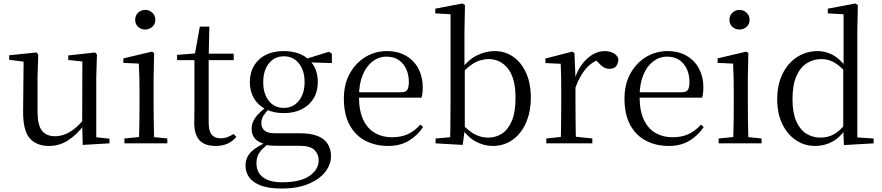

<svg xmlns="http://www.w3.org/2000/svg" viewBox="-20 -825 5074 1105"><path d="M261 15Q190 15 151 -29.5Q112 -74 113 -186L116 -484L138 -467L33 -481V-507L190 -523L200 -511L196 -380V-185Q196 -105 221.5 -73Q247 -41 296 -41Q343 -41 386 -68Q429 -95 465 -142L488 -103H462Q423 -51 373 -18Q323 15 261 15ZM456 9 453 -114V-116L454 -471L373 -480V-506L528 -523L538 -511L534 -380V-35L610 -27V0Z M696 0V-28L806 -39H837L943 -28V0ZM779 0Q780 -24 781 -65Q782 -106 782.5 -150.5Q783 -195 783 -229V-289Q783 -340 782 -381Q781 -422 779 -459L690 -463V-489L855 -528L867 -520L864 -380V-229Q864 -195 864.5 -150.5Q865 -106 866 -65Q867 -24 868 0ZM816 -655Q792 -655 775 -670.5Q758 -686 758 -711Q758 -736 775 -752Q792 -768 816 -768Q839 -768 856.5 -752Q874 -736 874 -711Q874 -686 856.5 -670.5Q839 -655 816 -655Z M1140 -479V-516H1325V-479ZM1221 15Q1158 15 1128 -18Q1098 -51 1098 -118Q1098 -142 1098.5 -161Q1099 -180 1099 -207V-479H999V-509L1120 -519L1100 -504L1130 -672H1185L1181 -501V-489V-118Q1181 -71 1198.5 -50Q1216 -29 1249 -29Q1271 -29 1288 -35.5Q1305 -42 1325 -54L1340 -37Q1319 -12 1290 1.5Q1261 15 1221 15Z M1601 260Q1526 260 1480.5 242.5Q1435 225 1414 195.5Q1393 166 1393 128Q1393 81 1426.5 48Q1460 15 1526 -11L1531 -2Q1492 27 1474 52Q1456 77 1456 114Q1456 168 1494.5 196Q1533 224 1603 224Q1708 224 1761 187.5Q1814 151 1814 97Q1814 63 1790 38.5Q1766 14 1703 14H1580Q1557 14 1539 13Q1521 12 1505 7V4Q1428 -15 1428 -84Q1428 -116 1447.5 -145Q1467 -174 1512 -209V-218L1535 -206Q1509 -179 1496.5 -160Q1484 -141 1484 -116Q1484 -90 1502 -74Q1520 -58 1561 -58H1707Q1768 -58 1807.5 -42.5Q1847 -27 1866 3Q1885 33 1885 75Q1885 121 1852.5 163.5Q1820 206 1756.5 233Q1693 260 1601 260ZM1613 -174Q1553 -174 1509 -196.5Q1465 -219 1441.5 -259Q1418 -299 1418 -352Q1418 -433 1470.5 -482Q1523 -531 1614 -531Q1660 -531 1697 -518Q1734 -505 1758 -480L1761 -478Q1809 -432 1809 -352Q1809 -299 1785 -259Q1761 -219 1717 -196.5Q1673 -174 1613 -174ZM1613 -204Q1667 -204 1700 -245Q1733 -286 1733 -353Q1733 -420 1700 -460.5Q1667 -501 1614 -501Q1560 -501 1527.5 -460Q1495 -419 1495 -352Q1495 -285 1527 -244.5Q1559 -204 1613 -204ZM1728 -467V-484H1734L1873 -527L1890 -516V-462Z M2214 15Q2141 15 2083 -15Q2025 -45 1992 -106Q1959 -167 1959 -257Q1959 -341 1993.5 -402.5Q2028 -464 2084 -497.5Q2140 -531 2206 -531Q2271 -531 2317.5 -503.5Q2364 -476 2388.5 -429Q2413 -382 2413 -323Q2413 -287 2406 -263H1998V-294H2288Q2315 -294 2324 -308Q2333 -322 2333 -352Q2333 -416 2299 -457.5Q2265 -499 2204 -499Q2160 -499 2124 -471.5Q2088 -444 2067 -392.5Q2046 -341 2046 -269Q2046 -188 2070.5 -136Q2095 -84 2138 -59.5Q2181 -35 2236 -35Q2289 -35 2328.5 -53.5Q2368 -72 2399 -108L2415 -94Q2382 -44 2332 -14.5Q2282 15 2214 15Z M2487 0V-28L2571 -35Q2572 -64 2572 -98Q2572 -132 2572.5 -166.5Q2573 -201 2573 -229V-743L2485 -748V-775L2641 -805L2656 -796L2653 -641V-437L2655 -427V-81V-80L2643 9ZM2815 15Q2769 15 2722.5 -8Q2676 -31 2638 -86H2627L2640 -111Q2679 -69 2714.5 -51Q2750 -33 2790 -33Q2832 -33 2867.5 -55Q2903 -77 2925 -128Q2947 -179 2947 -262Q2947 -375 2903.5 -430Q2860 -485 2792 -485Q2769 -485 2743.5 -477.5Q2718 -470 2691 -451Q2664 -432 2631 -395L2620 -424H2633Q2674 -481 2724.5 -506Q2775 -531 2826 -531Q2887 -531 2934 -498Q2981 -465 3008 -405Q3035 -345 3035 -263Q3035 -182 3007.5 -119Q2980 -56 2930.5 -20.5Q2881 15 2815 15Z M3124 0V-28L3235 -40H3276L3389 -28V0ZM3207 0Q3208 -24 3208.5 -65Q3209 -106 3209.5 -150.5Q3210 -195 3210 -229V-289Q3210 -341 3209.5 -381Q3209 -421 3207 -458L3119 -462V-488L3273 -528L3286 -520L3292 -379V-378V-229Q3292 -195 3292.5 -150.5Q3293 -106 3293.5 -65Q3294 -24 3295 0ZM3291 -319 3270 -371H3288Q3303 -420 3330 -455.5Q3357 -491 3390.5 -511Q3424 -531 3459 -531Q3488 -531 3510 -519.5Q3532 -508 3539 -486Q3538 -459 3526 -444Q3514 -429 3487 -429Q3468 -429 3453 -438.5Q3438 -448 3421 -467L3398 -489L3443 -487Q3391 -473 3354.5 -432.5Q3318 -392 3291 -319Z M3829 15Q3756 15 3698 -15Q3640 -45 3607 -106Q3574 -167 3574 -257Q3574 -341 3608.5 -402.5Q3643 -464 3699 -497.5Q3755 -531 3821 -531Q3886 -531 3932.5 -503.5Q3979 -476 4003.5 -429Q4028 -382 4028 -323Q4028 -287 4021 -263H3613V-294H3903Q3930 -294 3939 -308Q3948 -322 3948 -352Q3948 -416 3914 -457.5Q3880 -499 3819 -499Q3775 -499 3739 -471.5Q3703 -444 3682 -392.5Q3661 -341 3661 -269Q3661 -188 3685.5 -136Q3710 -84 3753 -59.5Q3796 -35 3851 -35Q3904 -35 3943.5 -53.5Q3983 -72 4014 -108L4030 -94Q3997 -44 3947 -14.5Q3897 15 3829 15Z M4116 0V-28L4226 -39H4257L4363 -28V0ZM4199 0Q4200 -24 4201 -65Q4202 -106 4202.5 -150.5Q4203 -195 4203 -229V-289Q4203 -340 4202 -381Q4201 -422 4199 -459L4110 -463V-489L4275 -528L4287 -520L4284 -380V-229Q4284 -195 4284.5 -150.5Q4285 -106 4286 -65Q4287 -24 4288 0ZM4236 -655Q4212 -655 4195 -670.5Q4178 -686 4178 -711Q4178 -736 4195 -752Q4212 -768 4236 -768Q4259 -768 4276.5 -752Q4294 -736 4294 -711Q4294 -686 4276.5 -670.5Q4259 -655 4236 -655Z M4672 15Q4609 15 4559.5 -19Q4510 -53 4481.5 -113Q4453 -173 4453 -252Q4453 -338 4484 -400.5Q4515 -463 4568 -497Q4621 -531 4686 -531Q4730 -531 4771.5 -509.5Q4813 -488 4849 -438H4858L4846 -411Q4810 -450 4777.5 -467.5Q4745 -485 4708 -485Q4662 -485 4624 -461.5Q4586 -438 4563.5 -387Q4541 -336 4541 -254Q4541 -178 4562 -129Q4583 -80 4619.5 -56.5Q4656 -33 4701 -33Q4742 -33 4776 -50.5Q4810 -68 4844 -110L4857 -82H4847Q4814 -33 4769 -9Q4724 15 4672 15ZM4837 10 4833 -89V-92V-431L4835 -440V-743L4744 -748V-775L4903 -805L4917 -796L4914 -644V-34L5008 -28V0Z"/></svg>

Font: Noto Serif TC
Style: Regular
Weight: 400
Designer: Ryoko NISHIZUKA  (kana & ideographs); Frank Grießhammer (Latin, Greek & Cyrillic); Wenlong ZHANG  (bopomofo); Sandoll Co
Foundry: Adobe
Version: Version 2.003-H1;hotconv 1.1.1;makeotfexe 2.6.0